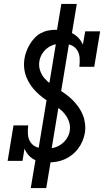

<svg xmlns="http://www.w3.org/2000/svg" viewBox="-20 -858 540 980"><path d="M225 -29Q206 -29 187 -32.5Q168 -36 152 -45Q136 -54 124 -68Q112 -82 105 -99L95 -37H19L49 -218H124Q121 -195 122.5 -172.5Q124 -150 135.5 -132.5Q147 -115 167.5 -107Q188 -99 211 -99Q232 -99 252.5 -103.5Q273 -108 291 -120.5Q309 -133 321 -151.5Q333 -170 336 -190Q340 -215 332 -237.5Q324 -260 309.5 -277.5Q295 -295 276 -308Q257 -321 237.5 -333Q218 -345 199.5 -359Q181 -373 165 -389Q149 -405 136 -424Q123 -443 114.5 -464.5Q106 -486 103.5 -510Q101 -534 105 -559Q108 -578 115 -596.5Q122 -615 132.5 -632.5Q143 -650 157.5 -665Q172 -680 190 -689.5Q208 -699 227.5 -702.5Q247 -706 266 -706Q288 -706 309 -702Q330 -698 348.5 -688.5Q367 -679 381 -664Q395 -649 403 -630L415 -698H491L461 -517H385Q388 -540 386.5 -562.5Q385 -585 373.5 -602.5Q362 -620 341.5 -628Q321 -636 299 -636Q279 -636 259.5 -631Q240 -626 223 -613.5Q206 -601 195 -583Q184 -565 181 -545Q177 -521 184.5 -498.5Q192 -476 207 -458.5Q222 -441 241 -428Q260 -415 279 -402.5Q298 -390 316.5 -376.5Q335 -363 351 -347Q367 -331 380.5 -312Q394 -293 402.5 -272Q411 -251 414 -227Q417 -203 413 -178Q409 -157 400.5 -137Q392 -117 378.5 -99Q365 -81 347 -67Q329 -53 309 -44.5Q289 -36 268 -32.5Q247 -29 225 -29ZM137 102 167 -77H173L270 -663H304L265 -669L293 -838H372L342 -658H336L239 -72H206L244 -66L216 102Z"/></svg>

Font: Iosevka Slab Oblique
Style: Regular
Weight: 400
Italic angle: -9°
Monospace: yes
Designer: Belleve Invis
Foundry: Belleve Invis
Version: Version 11.1.1; ttfautohint (v1.8.3)